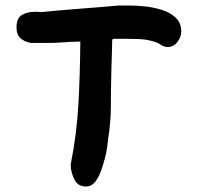

<svg xmlns="http://www.w3.org/2000/svg" viewBox="-20 -698 718 698"><path d="M292 -20Q263 -20 250 -46.5Q237 -73 237 -100Q259 -211 265 -318.5Q271 -426 272 -547Q233 -546 207 -544Q181 -542 155 -542H91Q67 -547 53.5 -560Q40 -573 40 -598Q40 -632 59.5 -643.5Q79 -655 106 -655Q112 -655 118 -655Q124 -655 130 -654Q149 -656 188 -659.5Q227 -663 272 -666.5Q317 -670 355 -673Q393 -676 411 -678H451Q473 -678 504.5 -675Q536 -672 567 -662.5Q598 -653 618.5 -634Q639 -615 639 -583Q639 -564 625 -545.5Q611 -527 589 -527Q577 -527 564 -535.5Q551 -544 539 -547Q513 -555 485 -556Q457 -557 431 -557H392L388 -554Q388 -541 387 -512Q386 -483 385 -446.5Q384 -410 383.5 -374Q383 -338 383 -312Q383 -269 377.5 -225.5Q372 -182 369 -160Q367 -144 361 -121.5Q355 -99 348 -79Q341 -59 333 -47Q326 -35 316 -27.5Q306 -20 292 -20Z"/></svg>

Font: Fuzzy Bubbles
Style: Bold
Weight: 700
Designer: Robert E. Leuschke
Foundry: Robert E. Leuschke
Version: Version 1.010; ttfautohint (v1.8.3)